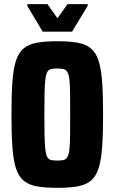

<svg xmlns="http://www.w3.org/2000/svg" viewBox="-20 -894 551 922"><path d="M255 8Q197 8 157.5 1Q118 -6 93.5 -26.5Q69 -47 56.5 -86Q44 -125 39.5 -188Q35 -251 35 -344Q35 -437 39.5 -500Q44 -563 56.5 -602Q69 -641 93.5 -661.5Q118 -682 157.5 -689Q197 -696 255 -696Q313 -696 352.5 -689Q392 -682 416.5 -661.5Q441 -641 453.5 -602Q466 -563 470.5 -500Q475 -437 475 -344Q475 -251 470.5 -188Q466 -125 453.5 -86Q441 -47 416.5 -26.5Q392 -6 352.5 1Q313 8 255 8ZM255 -123Q273 -123 284.5 -125.5Q296 -128 303 -139Q310 -150 313 -173.5Q316 -197 316.5 -238.5Q317 -280 317 -344Q317 -408 316.5 -449.5Q316 -491 313 -514.5Q310 -538 303 -549Q296 -560 284.5 -562.5Q273 -565 255 -565Q237 -565 225.5 -562.5Q214 -560 207.5 -549Q201 -538 198 -514.5Q195 -491 194 -449.5Q193 -408 193 -344Q193 -280 194 -238.5Q195 -197 198 -173.5Q201 -150 207.5 -139Q214 -128 225.5 -125.5Q237 -123 255 -123ZM185 -742 111 -866V-874H208L256 -806L304 -874H401V-866L326 -742Z"/></svg>

Font: Saira Condensed ExtraBold
Style: Regular
Weight: 800
Width: 3
Designer: Hector Gatti with collaboration of the Omnibus-Type team
Foundry: Omnibus-Type
Version: Version 1.101